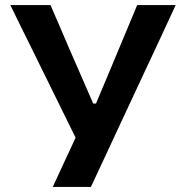

<svg xmlns="http://www.w3.org/2000/svg" viewBox="-20 -733 731 753"><path d="M187 0Q208 -45.5 230 -93Q252 -140.5 276.5 -193L121.5 -508Q96 -559.5 73 -606.2Q50 -653 20.5 -713H178Q201.5 -658.5 219 -618.5Q236 -578.5 251.5 -542.5Q267 -506.5 286 -463.5L345.5 -327H356.5L413 -461.5Q431.5 -506 447 -543Q462 -579.5 479 -619.5Q495.5 -659 518 -713H669Q639 -648 606.5 -578.2Q574 -508.5 546.5 -450L441.5 -225Q417.5 -173 389.5 -113.2Q361.5 -53.5 336.5 0Z"/></svg>

Font: Heraclito SemiBold
Style: Regular
Weight: 600
Designer: Kostas Bartsokas (font) & Cristiano Sobral (main changes)
Foundry: Kostas Bartsokas (font) & Cristiano Sobral (main changes)
Version: Version 1.00;July 8, 2020;FontCreator 13.0.0.2655 64-bit